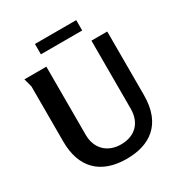

<svg xmlns="http://www.w3.org/2000/svg" viewBox="-205 -1033 1117 1188"><g transform="rotate(-30 353.5 -439.0)"><path d="M218 -889V-815H513V-889ZM209 -732H52L68 -672V-278C68 -92 170 11 356 11C519 11 644 -68 644 -278V-732H531V-245C531 -145 469 -84 370 -84C273 -84 209 -147 209 -245Z"/></g></svg>

Font: Rosario
Style: Bold
Weight: 700
Designer: Hector Gatti
Foundry: Omnibus Type
Version: Version 1.100